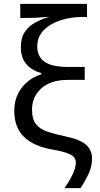

<svg xmlns="http://www.w3.org/2000/svg" viewBox="-20 -780 517 995"><path d="M54 -206Q54 -256 73.5 -294.5Q93 -333 125 -358.5Q157 -384 194 -395V-401Q145 -415 116.5 -447.5Q88 -480 88 -537Q88 -584 108.5 -614.5Q129 -645 162.5 -663Q196 -681 236 -693Q217 -691 183 -689Q149 -687 115 -687H85V-760H431V-692H405Q348 -692 294.5 -675Q241 -658 207 -624Q173 -590 173 -539Q173 -488 210 -460.5Q247 -433 336 -433H419V-366H333Q242 -366 194 -322Q146 -278 146 -213Q146 -162 167 -136Q188 -110 227.5 -97Q267 -84 320 -73Q397 -57 427 -29Q457 -1 457 40Q457 84 438 123.5Q419 163 397 195H314Q337 163 355 126.5Q373 90 373 62Q373 48 365 36.5Q357 25 330.5 14.5Q304 4 251 -5Q154 -22 104 -71Q54 -120 54 -206Z"/></svg>

Font: Noto IKEA Arabic
Style: Regular
Weight: 400
Designer: Monotype Design Team
Foundry: Monotype Imaging Inc.
Version: Version 1.200